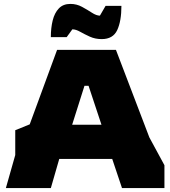

<svg xmlns="http://www.w3.org/2000/svg" viewBox="-20 -962 871 982"><path d="M10 0 58 -169V-296L132 -326L272 -707H573L744 -259L821 -117V0H604L554 -149H283L240 0ZM349 -324H499L433 -523H412ZM500 -762Q467 -762 439.5 -774.5Q412 -787 390 -799.5Q368 -812 350 -812L321 -772H240Q240 -819 249.5 -857.5Q259 -896 281 -919Q303 -942 340 -942Q372 -942 399.5 -927Q427 -912 450 -897Q473 -882 491 -882L520 -932H601Q601 -854 579.5 -808Q558 -762 500 -762Z"/></svg>

Font: Rowdies
Style: Bold
Weight: 700
Designer: Jaikishan Patel
Version: Version 1.000; ttfautohint (v1.8.3)